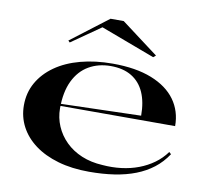

<svg xmlns="http://www.w3.org/2000/svg" viewBox="-81 -815 997 920"><g transform="rotate(10 417.5 -355.0)"><path d="M432 -515Q545 -515 622 -484.5Q699 -454 738.5 -399.5Q778 -345 778 -272H218V-282L609 -293Q609 -359 588.5 -405.5Q568 -452 527 -477Q486 -502 425 -502Q365 -502 318.5 -475Q272 -448 246 -394Q220 -340 220 -260Q220 -215 237.5 -174Q255 -133 287.5 -101Q320 -69 365.5 -50Q411 -31 467 -28Q514 -24 559 -29.5Q604 -35 643.5 -50Q683 -65 715.5 -88.5Q748 -112 772 -145L782 -136Q755 -95 718 -66.5Q681 -38 634.5 -20Q588 -2 532 6.5Q476 15 409 15Q325 15 258 -4.5Q191 -24 144 -59Q97 -94 72 -141.5Q47 -189 47 -245Q47 -306 75 -355.5Q103 -405 154 -441Q205 -477 276 -496Q347 -515 432 -515ZM211 -579 203 -587 384 -725H448L629 -589L617 -579L353 -678Z"/></g></svg>

Font: Kalnia SemiExpanded
Style: Regular
Weight: 400
Width: 6
Designer: Frida Medrano
Foundry: Frida Medrano
Version: Version 1.105